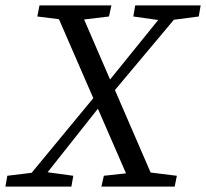

<svg xmlns="http://www.w3.org/2000/svg" viewBox="-22 -690 762 710"><path d="M471 -629 478 -670H720L713 -629L621 -617L403 -357L535 -52L632 -40L624 0H353L362 -40L444 -49L340 -288L154 -53L249 -40L242 0H-2L5 -40L95 -51L323 -327L196 -619L116 -629L124 -670H390L381 -629L289 -618L385 -396L563 -616Z"/></svg>

Font: Source Serif Pro
Style: Italic
Weight: 400
Italic angle: -12°
Designer: Frank Grießhammer
Foundry: Adobe Systems Incorporated
Version: Version 3.001;hotconv 1.0.111;makeotfexe 2.5.65597